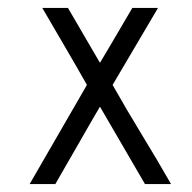

<svg xmlns="http://www.w3.org/2000/svg" viewBox="-20 -468 485 486"><path d="M380 -448 265 -253Q300 -191 338.5 -128Q377 -65 413 -2H347L233 -198Q221 -178 206.5 -152.5Q192 -127 177 -101Q162 -75 147 -49Q132 -23 120 -2H55L200 -253Q173 -301 144.5 -349.5Q116 -398 87 -448H152L233 -309Q241 -322 251.5 -340Q262 -358 273 -376.5Q284 -395 295 -414Q306 -433 315 -448Z"/></svg>

Font: Fundamental  Brigade Scvhlank
Style: Regular
Weight: 100
Designer: Peter Wiegel, original typeface by Arno Drescher 1935
Foundry: Peter Wiegel
Version: Version 0.000 2012 initial release